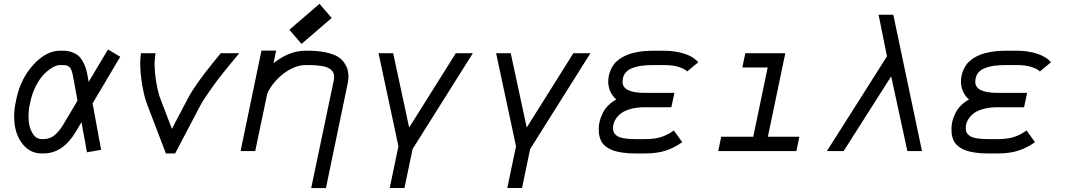

<svg xmlns="http://www.w3.org/2000/svg" viewBox="-20 -771 5441 980"><path d="M367.2 -99.1Q300.8 12.2 202.1 12.2H192.9Q130.4 12.2 91.3 -41Q52.2 -94.2 52.2 -176.3Q52.2 -211.9 60.1 -249L63.5 -265.6Q85.4 -370.1 150.9 -441.2Q216.3 -512.2 286.6 -512.2H295.9Q312.5 -512.2 325 -510.5Q337.4 -508.8 354.7 -501.7Q372.1 -494.6 384.5 -482.2Q397 -469.7 408.7 -445.6Q420.4 -421.4 426.3 -388.2L432.6 -353L531.2 -518.6L593.8 -481.4L452.6 -243.2L496.1 -6.3L423.8 6.3L396 -147.5ZM375.5 -257.3 354 -375.5Q350.1 -397.5 345.7 -410.2Q341.3 -422.9 333.7 -429.2Q326.2 -435.5 318.4 -437.3Q310.5 -439 295.9 -439H286.6Q269.5 -439 247.8 -426.5Q226.1 -414.1 204.1 -391.6Q182.1 -369.1 163.1 -332Q144 -294.9 134.8 -251L131.3 -234.4Q125.5 -207 125.5 -176.3Q125.5 -126.5 144 -93.8Q162.6 -61 192.9 -61H202.1Q234.9 -61 258.8 -81.1Q282.7 -101.1 303.7 -136.2Z M770.5 -471.7Q769 -456.1 769 -445.8Q769 -401.4 778.1 -348.6Q787.1 -295.9 800.3 -262.2L857.4 -113.3L939 -268.6Q974.6 -336.4 1066.9 -450.7L1106.9 -499.5H1201.2L1123.5 -404.8Q1093.8 -368.7 1056.2 -315.7Q1018.6 -262.7 1002.4 -232.4L874 12.2H826.7L731.9 -235.8Q715.8 -277.8 705.8 -337.9Q695.8 -397.9 695.8 -445.8Q695.8 -463.4 697.3 -479.5L699.2 -499.5H773.4Z M1551.3 -512.2Q1603.5 -512.2 1642.3 -503.7Q1681.2 -495.1 1702.4 -482.7Q1723.6 -470.2 1736.6 -451.4Q1749.5 -432.6 1753.7 -416.7Q1757.8 -400.9 1758.8 -380.9Q1758.8 -366.7 1754.4 -343.8L1643.6 189H1568.4L1683.1 -358.4Q1685.5 -370.6 1685.5 -379.4Q1685.5 -408.7 1656.2 -423.8Q1627 -439 1551.3 -439H1539.1Q1505.9 -439 1470.7 -421.9Q1435.5 -404.8 1409.2 -380.4Q1382.8 -356 1364.5 -329.8Q1346.2 -303.7 1342.3 -284.2L1282.7 0H1208L1314.5 -512.7H1389.6L1376 -448.2Q1456.1 -512.2 1539.1 -512.2ZM1519 -546.9 1457 -619.1 1610.8 -751.5 1672.9 -679.2Z M1969.2 188.5 2013.7 -24.4 1912.1 -499.5H1986.8L2068.4 -120.1L2306.6 -499.5H2393.6L2085.9 -10.3L2044.4 188.5Z M2569.3 188.5 2613.8 -24.4 2512.2 -499.5H2586.9L2668.5 -120.1L2906.7 -499.5H2993.7L2686 -10.3L2644.5 188.5Z M3125.5 -263.2Q3086.4 -298.3 3084.5 -351.6Q3084.5 -366.7 3086.9 -380.9Q3089.4 -395 3095.9 -411.4Q3102.5 -427.7 3113 -441.9Q3123.5 -456.1 3141.6 -469.2Q3159.7 -482.4 3183.1 -491.7Q3206.5 -501 3240.2 -506.6Q3273.9 -512.2 3314.9 -512.2H3366.7Q3425.3 -512.2 3472.7 -497.1Q3520 -481.9 3543.9 -453.1L3487.3 -406.2Q3479 -417 3448.2 -428Q3417.5 -439 3366.7 -439H3314.9Q3279.8 -439 3252.9 -435.1Q3226.1 -431.2 3203.6 -421.9Q3181.2 -412.6 3169.4 -395.3Q3157.7 -377.9 3157.7 -353Q3157.7 -296.9 3272.5 -296.9H3422.4L3406.7 -223.6H3272.5Q3227.5 -223.6 3194.3 -213.6Q3161.1 -203.6 3143.3 -187.3Q3125.5 -170.9 3117.2 -153.3Q3108.9 -135.7 3108.9 -117.2Q3108.9 -104.5 3113 -95.5Q3117.2 -86.4 3128.4 -78.1Q3139.6 -69.8 3162.8 -65.4Q3186 -61 3221.2 -61H3272.9Q3324.2 -61 3357.4 -72.5Q3390.6 -84 3419.4 -105L3462.4 -45.4Q3423.8 -17.6 3379.4 -2.7Q3335 12.2 3272.9 12.2H3221.2Q3185.1 12.2 3156.2 7.8Q3127.4 3.4 3108.4 -3.4Q3089.4 -10.3 3075.4 -20.8Q3061.5 -31.2 3054.2 -41.5Q3046.9 -51.8 3042.5 -65.7Q3038.1 -79.6 3037.1 -89.8Q3036.1 -100.1 3036.1 -113.8Q3036.1 -154.3 3057.4 -195.6Q3078.6 -236.8 3125.5 -263.2Z M4044.9 0H3646L3661.1 -73.2H3824.7L3898.4 -426.8H3769L3784.2 -499.5H3988.3L3899.4 -73.2H4060.1Z M4200.7 0 4507.3 -483.4 4464.4 -695.8H4539.6L4686 0H4611.3L4528.8 -381.3L4286.1 0Z M4925.8 -263.2Q4886.7 -298.3 4884.8 -351.6Q4884.8 -366.7 4887.2 -380.9Q4889.6 -395 4896.2 -411.4Q4902.8 -427.7 4913.3 -441.9Q4923.8 -456.1 4941.9 -469.2Q4960 -482.4 4983.4 -491.7Q5006.8 -501 5040.5 -506.6Q5074.2 -512.2 5115.2 -512.2H5167Q5225.6 -512.2 5272.9 -497.1Q5320.3 -481.9 5344.2 -453.1L5287.6 -406.2Q5279.3 -417 5248.5 -428Q5217.8 -439 5167 -439H5115.2Q5080.1 -439 5053.2 -435.1Q5026.4 -431.2 5003.9 -421.9Q4981.4 -412.6 4969.7 -395.3Q4958 -377.9 4958 -353Q4958 -296.9 5072.8 -296.9H5222.7L5207 -223.6H5072.8Q5027.8 -223.6 4994.6 -213.6Q4961.4 -203.6 4943.6 -187.3Q4925.8 -170.9 4917.5 -153.3Q4909.2 -135.7 4909.2 -117.2Q4909.2 -104.5 4913.3 -95.5Q4917.5 -86.4 4928.7 -78.1Q4939.9 -69.8 4963.1 -65.4Q4986.3 -61 5021.5 -61H5073.2Q5124.5 -61 5157.7 -72.5Q5190.9 -84 5219.7 -105L5262.7 -45.4Q5224.1 -17.6 5179.7 -2.7Q5135.3 12.2 5073.2 12.2H5021.5Q4985.4 12.2 4956.5 7.8Q4927.7 3.4 4908.7 -3.4Q4889.6 -10.3 4875.7 -20.8Q4861.8 -31.2 4854.5 -41.5Q4847.2 -51.8 4842.8 -65.7Q4838.4 -79.6 4837.4 -89.8Q4836.4 -100.1 4836.4 -113.8Q4836.4 -154.3 4857.7 -195.6Q4878.9 -236.8 4925.8 -263.2Z"/></svg>

Font: Anka/Coder
Style: Italic
Weight: 400
Italic angle: -12°
Monospace: yes
Version: Version 001.100